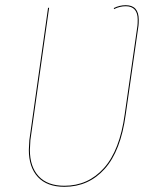

<svg xmlns="http://www.w3.org/2000/svg" viewBox="-20 -710 604 739"><path d="M514 -634Q514 -619 513 -611L464 -270Q445 -129 383 -60Q321 9 228 9Q161 9 126 -28.5Q91 -66 91 -133Q91 -143 93 -171L165 -680H169L97 -171Q95 -143 95 -133Q95 -68 129 -31.5Q163 5 228 5Q319 5 380 -63Q441 -131 460 -270L509 -611Q510 -619 510 -634Q510 -686 464 -686Q441 -686 419 -675L418 -679Q440 -690 464 -690Q514 -690 514 -634Z"/></svg>

Font: Fira Sans Condensed Four
Style: Italic
Weight: 100
Width: 3
Italic angle: -8°
Designer: bBox Type GmbH & Carrois Corporate GbR & Edenspiekermann AG
Foundry: bBox Type GmbH & Carrois Corporate GbR & Edenspiekermann AG
Version: Version 4.301